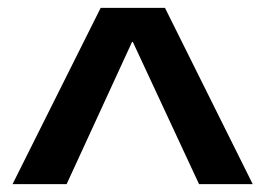

<svg xmlns="http://www.w3.org/2000/svg" viewBox="-20 -750 677 490"><path d="M12 -280 237 -730H401L625 -280H488L319 -643H317L150 -280Z"/></svg>

Font: M PLUS 2 Thin SemiBold
Style: Regular
Weight: 600
Version: Version 1.001